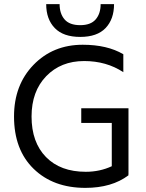

<svg xmlns="http://www.w3.org/2000/svg" viewBox="-20 -903 710 931"><path d="M603 -53Q522 8 394 8Q238 8 143 -84.5Q48 -177 48 -338Q48 -491 142.5 -588.5Q237 -686 381 -686Q500 -686 578 -640V-553Q496 -607 388 -607Q275 -607 204 -533.5Q133 -460 133 -338Q133 -213 203 -141.5Q273 -70 396 -70Q464 -70 522 -97V-307H374V-378H603V-56H602ZM533 -883Q533 -810 492 -767Q451 -724 369 -724Q287 -724 245.5 -767Q204 -810 204 -883H269Q269 -837 293 -809Q317 -781 369 -781Q420 -781 444 -809Q468 -837 468 -883Z"/></svg>

Font: Hind Siliguri
Style: Regular
Weight: 400
Designer: Jyotish Sonowal
Foundry: Indian Type Foundry
Version: Version 1.001;PS 1.0;hotconv 1.0.86;makeotf.lib2.5.63406; tt